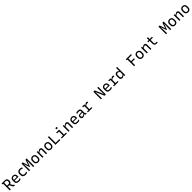

<svg xmlns="http://www.w3.org/2000/svg" viewBox="2154 -6627 12491 12491"><g transform="rotate(-45 8400.0 -381.5)"><path d="M369 -326Q398 -273 425 -222.5Q452 -172 480 -119Q492 -99 502.5 -91.5Q513 -84 529 -84Q535 -84 538.5 -84Q542 -84 546 -84H560Q560 -64 560 -47.5Q560 -31 560 -11Q560 -6 557 -3Q554 0 549 0Q542 0 532.5 0Q523 0 515 0Q487 0 466.5 -7Q446 -14 430.5 -29Q415 -44 401 -70Q373 -125 345 -179.5Q317 -234 289 -288ZM30 -700Q100 -700 171 -700Q242 -700 312 -700Q366 -700 406 -686.5Q446 -673 472 -648Q498 -623 510.5 -587Q523 -551 523 -506V-457Q523 -414 509.5 -378.5Q496 -343 470 -318.5Q444 -294 407 -281Q370 -268 323 -268Q286 -268 248.5 -268Q211 -268 173 -268L162 -261V-350Q200 -350 237.5 -350Q275 -350 313 -350Q352 -350 377.5 -362Q403 -374 416 -398.5Q429 -423 429 -459V-507Q429 -533 422 -553.5Q415 -574 401 -587Q388 -601 366 -608.5Q344 -616 313 -616Q268 -616 222.5 -616Q177 -616 132 -616Q87 -616 41 -616Q36 -616 33 -619Q30 -622 30 -627Q30 -646 30 -663.5Q30 -681 30 -700ZM183 0Q162 0 142 0Q122 0 101 0Q96 0 93 -3Q90 -6 90 -11Q90 -93 90 -173Q90 -253 90 -332.5Q90 -412 90 -492Q90 -572 90 -653H195L183 -635Q183 -589 183 -543.5Q183 -498 183 -453Q183 -394 183 -336.5Q183 -279 183 -220.5Q183 -162 183 -99Q183 -73 183 -48Q183 -23 183 0Z M903 -543Q962 -543 1011 -518.5Q1060 -494 1089.5 -444.5Q1119 -395 1119 -318V-245Q1119 -242 1117.5 -239.5Q1116 -237 1114 -235.5Q1112 -234 1108 -234H849Q832 -234 815 -234Q798 -234 782 -234H752L739 -299H1029Q1029 -304 1029 -309Q1029 -314 1029 -319Q1029 -358 1020.5 -386.5Q1012 -415 994 -433Q978 -448 955 -455.5Q932 -463 903 -463Q838 -463 803 -428.5Q768 -394 768 -316V-211Q768 -189 772 -170.5Q776 -152 783.5 -137Q791 -122 802 -110Q822 -90 854.5 -80.5Q887 -71 930 -71Q966 -71 994 -75Q1022 -79 1046.5 -88Q1071 -97 1096 -111H1111Q1111 -93 1111 -75Q1111 -57 1111 -40Q1111 -38 1110 -36Q1109 -34 1107 -32Q1095 -20 1068 -10Q1041 0 1005 5.5Q969 11 929 11Q868 11 820 -3.5Q772 -18 740.5 -46.5Q709 -75 693 -116Q677 -157 677 -211V-315Q677 -373 694.5 -416Q712 -459 743 -487Q774 -515 815 -529Q856 -543 903 -543Z M1535 -543Q1579 -543 1614 -535Q1649 -527 1672 -517.5Q1695 -508 1702 -500Q1706 -497 1706.5 -494.5Q1707 -492 1707 -489Q1707 -471 1707 -453Q1707 -435 1707 -416H1692Q1657 -435 1621.5 -446Q1586 -457 1539 -457Q1485 -457 1449.5 -440.5Q1414 -424 1396.5 -389Q1379 -354 1379 -301V-226Q1379 -189 1389 -161Q1399 -133 1418 -114Q1437 -95 1466 -85Q1495 -75 1537 -75Q1569 -75 1595 -80Q1621 -85 1644.5 -94Q1668 -103 1692 -115H1707Q1707 -97 1707 -78.5Q1707 -60 1707 -42Q1707 -40 1706.5 -38Q1706 -36 1704 -34Q1694 -23 1669.5 -13Q1645 -3 1609 4Q1573 11 1531 11Q1474 11 1428.5 -5.5Q1383 -22 1351 -52Q1319 -82 1302 -124.5Q1285 -167 1285 -219V-310Q1285 -384 1316.5 -436Q1348 -488 1404 -515.5Q1460 -543 1535 -543Z M1956 0Q1935 0 1915.5 0Q1896 0 1875 0Q1872 0 1869.5 -1.5Q1867 -3 1865.5 -5Q1864 -7 1864 -11Q1864 -85 1864 -158.5Q1864 -232 1864 -306Q1864 -380 1864 -454Q1864 -528 1864 -601Q1864 -626 1864 -650.5Q1864 -675 1864 -700Q1878 -700 1895 -700Q1912 -700 1928.5 -700Q1945 -700 1959 -700Q1963 -700 1966.5 -698Q1970 -696 1973.5 -690.5Q1977 -685 1980 -674Q1994 -636 2006.5 -600.5Q2019 -565 2031 -529Q2043 -493 2055 -454Q2067 -415 2079.5 -370Q2092 -325 2106 -272L2076 -320H2126L2095 -272Q2108 -326 2120.5 -372Q2133 -418 2145.5 -458.5Q2158 -499 2171 -538Q2184 -577 2198.5 -617Q2213 -657 2229 -700Q2243 -700 2260 -700Q2277 -700 2294 -700Q2311 -700 2325 -700Q2329 -700 2331 -698.5Q2333 -697 2334.5 -695Q2336 -693 2336 -689Q2336 -666 2336 -627Q2336 -588 2336 -538.5Q2336 -489 2336 -433Q2336 -377 2336 -319.5Q2336 -262 2336 -206Q2336 -150 2336 -101Q2336 -84 2336 -67.5Q2336 -51 2336 -34Q2336 -17 2336 0Q2314 0 2293.5 0Q2273 0 2255 0Q2252 0 2249.5 -1.5Q2247 -3 2245.5 -5Q2244 -7 2244 -11Q2244 -34 2244 -57.5Q2244 -81 2244 -104Q2244 -127 2244 -150Q2244 -178 2244.5 -207.5Q2245 -237 2246 -269Q2247 -301 2248.5 -335.5Q2250 -370 2253 -408Q2256 -446 2259.5 -488Q2263 -530 2268 -575L2282 -554H2229L2259 -574Q2243 -530 2228.5 -488Q2214 -446 2199.5 -406Q2185 -366 2171 -326.5Q2157 -287 2143.5 -248Q2130 -209 2116 -169Q2109 -169 2102.5 -169Q2096 -169 2089 -169Q2085 -169 2082 -170.5Q2079 -172 2077 -177Q2068 -202 2056 -235.5Q2044 -269 2030.5 -310Q2017 -351 2002 -395.5Q1987 -440 1971.5 -486Q1956 -532 1941 -576L1976 -554H1919L1932 -578Q1937 -532 1940.5 -490Q1944 -448 1947 -410Q1950 -372 1951.5 -337Q1953 -302 1954 -270Q1955 -238 1955.5 -208Q1956 -178 1956 -150Q1956 -113 1956 -75.5Q1956 -38 1956 0Z M2700 -543Q2751 -543 2793 -526.5Q2835 -510 2865.5 -481Q2896 -452 2912 -412Q2928 -372 2928 -324V-213Q2928 -147 2898.5 -96.5Q2869 -46 2817 -17.5Q2765 11 2700 11Q2649 11 2607 -5Q2565 -21 2534.5 -50.5Q2504 -80 2488 -120Q2472 -160 2472 -208V-319Q2472 -386 2501.5 -436Q2531 -486 2583 -514.5Q2635 -543 2700 -543ZM2705 -459Q2659 -459 2627.5 -440Q2596 -421 2579.5 -389Q2563 -357 2563 -316V-215Q2563 -182 2573.5 -155.5Q2584 -129 2602 -110Q2619 -93 2642.5 -83Q2666 -73 2695 -73Q2741 -73 2772.5 -92.5Q2804 -112 2820.5 -144Q2837 -176 2837 -216V-317Q2837 -352 2827.5 -379Q2818 -406 2799 -424Q2783 -441 2759 -450Q2735 -459 2705 -459Z M3514 0Q3492 0 3473.5 0Q3455 0 3433 0Q3430 0 3427.5 -1.5Q3425 -3 3423.5 -5Q3422 -7 3422 -11Q3422 -72 3422 -132.5Q3422 -193 3422 -253.5Q3422 -314 3422 -375Q3422 -416 3402.5 -435.5Q3383 -455 3347 -455Q3326 -455 3304 -448.5Q3282 -442 3260 -429Q3238 -416 3215.5 -396Q3193 -376 3170 -348V-443H3200Q3223 -473 3249.5 -495.5Q3276 -518 3307 -530.5Q3338 -543 3373 -543Q3407 -543 3433.5 -532Q3460 -521 3477.5 -501Q3495 -481 3504.5 -453.5Q3514 -426 3514 -393Q3514 -345 3514 -297Q3514 -249 3514 -200.5Q3514 -152 3514 -103Q3514 -77 3514 -51.5Q3514 -26 3514 0ZM3185 0Q3171 0 3158 0Q3145 0 3132 0Q3119 0 3104 0Q3101 0 3099 -0.5Q3097 -1 3095.5 -2.5Q3094 -4 3093.5 -6Q3093 -8 3093 -11Q3093 -64 3093 -117Q3093 -170 3093 -222Q3093 -274 3093 -327Q3093 -380 3093 -433Q3093 -465 3093 -490.5Q3093 -516 3093 -532Q3109 -532 3122.5 -532Q3136 -532 3148.5 -532Q3161 -532 3174 -532Q3178 -532 3180 -530.5Q3182 -529 3183.5 -527Q3185 -525 3185 -521Q3185 -435 3185 -348Q3185 -261 3185 -174Q3185 -87 3185 0Z M3900 -543Q3951 -543 3993 -526.5Q4035 -510 4065.5 -481Q4096 -452 4112 -412Q4128 -372 4128 -324V-213Q4128 -147 4098.5 -96.5Q4069 -46 4017 -17.5Q3965 11 3900 11Q3849 11 3807 -5Q3765 -21 3734.5 -50.5Q3704 -80 3688 -120Q3672 -160 3672 -208V-319Q3672 -386 3701.5 -436Q3731 -486 3783 -514.5Q3835 -543 3900 -543ZM3905 -459Q3859 -459 3827.5 -440Q3796 -421 3779.5 -389Q3763 -357 3763 -316V-215Q3763 -182 3773.5 -155.5Q3784 -129 3802 -110Q3819 -93 3842.5 -83Q3866 -73 3895 -73Q3941 -73 3972.5 -92.5Q4004 -112 4020.5 -144Q4037 -176 4037 -216V-317Q4037 -352 4027.5 -379Q4018 -406 3999 -424Q3983 -441 3959 -450Q3935 -459 3905 -459Z M4305 0Q4301 0 4299 -0.5Q4297 -1 4295.5 -2.5Q4294 -4 4293.5 -6Q4293 -8 4293 -11Q4293 -92 4293 -175.5Q4293 -259 4293 -338.5Q4293 -418 4293 -487Q4293 -556 4293 -608Q4293 -624 4293 -639Q4293 -654 4293 -669.5Q4293 -685 4293 -700Q4315 -700 4336 -700Q4357 -700 4378 -700Q4382 -700 4384 -698.5Q4386 -697 4387.5 -694.5Q4389 -692 4389 -689Q4389 -614 4389 -538Q4389 -462 4389 -386Q4389 -310 4389 -234.5Q4389 -159 4389 -84H4722Q4726 -84 4728 -83Q4730 -82 4731.5 -80.5Q4733 -79 4733.5 -77Q4734 -75 4734 -72Q4734 -59 4734 -46.5Q4734 -34 4734 -23Q4734 -12 4734 0Z M5063 -56V-96Q5063 -117 5063 -138.5Q5063 -160 5063 -181Q5063 -208 5063 -235Q5063 -262 5063 -289Q5063 -316 5063 -343Q5063 -370 5063 -397Q5063 -424 5063 -451H5048Q5023 -451 4998 -451Q4973 -451 4948 -451Q4923 -451 4897 -451Q4894 -451 4891.5 -452.5Q4889 -454 4887.5 -456.5Q4886 -459 4886 -462Q4886 -480 4886 -497Q4886 -514 4886 -532Q4929 -532 4972 -532Q5015 -532 5058 -532Q5101 -532 5144 -532Q5148 -532 5150 -530.5Q5152 -529 5153.5 -527Q5155 -525 5155 -521Q5155 -473 5155 -425.5Q5155 -378 5155 -331Q5155 -284 5155 -237.5Q5155 -191 5155 -145.5Q5155 -100 5155 -56ZM4872 -81H5323Q5327 -81 5329 -79.5Q5331 -78 5332.5 -76Q5334 -74 5334 -70Q5334 -58 5334 -46.5Q5334 -35 5334 -23.5Q5334 -12 5334 0H4883Q4880 0 4877.5 -1.5Q4875 -3 4873.5 -5Q4872 -7 4872 -11Q4872 -23 4872 -34.5Q4872 -46 4872 -57.5Q4872 -69 4872 -81ZM5046 -774Q5060 -774 5074.5 -774Q5089 -774 5103.5 -774Q5118 -774 5132.5 -774Q5147 -774 5161 -774Q5166 -774 5169 -771Q5172 -768 5172 -763V-665Q5158 -665 5143.5 -665Q5129 -665 5114.5 -665Q5100 -665 5085.5 -665Q5071 -665 5057 -665Q5052 -665 5049 -668Q5046 -671 5046 -676Z M5914 0Q5892 0 5873.5 0Q5855 0 5833 0Q5830 0 5827.5 -1.5Q5825 -3 5823.5 -5Q5822 -7 5822 -11Q5822 -72 5822 -132.5Q5822 -193 5822 -253.5Q5822 -314 5822 -375Q5822 -416 5802.5 -435.5Q5783 -455 5747 -455Q5726 -455 5704 -448.5Q5682 -442 5660 -429Q5638 -416 5615.5 -396Q5593 -376 5570 -348V-443H5600Q5623 -473 5649.5 -495.5Q5676 -518 5707 -530.5Q5738 -543 5773 -543Q5807 -543 5833.5 -532Q5860 -521 5877.5 -501Q5895 -481 5904.5 -453.5Q5914 -426 5914 -393Q5914 -345 5914 -297Q5914 -249 5914 -200.5Q5914 -152 5914 -103Q5914 -77 5914 -51.5Q5914 -26 5914 0ZM5585 0Q5571 0 5558 0Q5545 0 5532 0Q5519 0 5504 0Q5501 0 5499 -0.5Q5497 -1 5495.5 -2.5Q5494 -4 5493.5 -6Q5493 -8 5493 -11Q5493 -64 5493 -117Q5493 -170 5493 -222Q5493 -274 5493 -327Q5493 -380 5493 -433Q5493 -465 5493 -490.5Q5493 -516 5493 -532Q5509 -532 5522.5 -532Q5536 -532 5548.5 -532Q5561 -532 5574 -532Q5578 -532 5580 -530.5Q5582 -529 5583.5 -527Q5585 -525 5585 -521Q5585 -435 5585 -348Q5585 -261 5585 -174Q5585 -87 5585 0Z M6303 -543Q6362 -543 6411 -518.5Q6460 -494 6489.5 -444.5Q6519 -395 6519 -318V-245Q6519 -242 6517.5 -239.5Q6516 -237 6514 -235.5Q6512 -234 6508 -234H6249Q6232 -234 6215 -234Q6198 -234 6182 -234H6152L6139 -299H6429Q6429 -304 6429 -309Q6429 -314 6429 -319Q6429 -358 6420.5 -386.5Q6412 -415 6394 -433Q6378 -448 6355 -455.5Q6332 -463 6303 -463Q6238 -463 6203 -428.5Q6168 -394 6168 -316V-211Q6168 -189 6172 -170.5Q6176 -152 6183.5 -137Q6191 -122 6202 -110Q6222 -90 6254.5 -80.5Q6287 -71 6330 -71Q6366 -71 6394 -75Q6422 -79 6446.5 -88Q6471 -97 6496 -111H6511Q6511 -93 6511 -75Q6511 -57 6511 -40Q6511 -38 6510 -36Q6509 -34 6507 -32Q6495 -20 6468 -10Q6441 0 6405 5.5Q6369 11 6329 11Q6268 11 6220 -3.5Q6172 -18 6140.5 -46.5Q6109 -75 6093 -116Q6077 -157 6077 -211V-315Q6077 -373 6094.5 -416Q6112 -459 6143 -487Q6174 -515 6215 -529Q6256 -543 6303 -543Z M7097 -351Q7097 -323 7097 -295Q7097 -267 7097 -238.5Q7097 -210 7097 -182Q7097 -154 7097 -126Q7097 -113 7099.5 -104Q7102 -95 7107 -90Q7112 -85 7119 -83Q7126 -81 7136 -81Q7138 -81 7140.5 -81Q7143 -81 7146 -81H7161Q7161 -63 7161 -46Q7161 -29 7161 -11Q7161 -5 7158 -2.5Q7155 0 7150 0Q7145 0 7134.5 0Q7124 0 7115 0Q7092 0 7072 -7Q7052 -14 7037 -28Q7022 -42 7014 -62.5Q7006 -83 7006 -111Q7006 -146 7006 -183.5Q7006 -221 7006 -256Q7006 -272 7006 -288Q7006 -304 7006 -320Q7006 -336 7006 -352Q7006 -392 6994.5 -414.5Q6983 -437 6956 -446.5Q6929 -456 6883 -456Q6854 -456 6827 -453Q6800 -450 6774.5 -443.5Q6749 -437 6723 -427H6708Q6708 -445 6708 -463Q6708 -481 6708 -499Q6708 -502 6709 -504Q6710 -506 6711 -507Q6716 -513 6741.5 -521Q6767 -529 6804.5 -535.5Q6842 -542 6883 -542Q6939 -542 6979.5 -531.5Q7020 -521 7046 -498Q7072 -475 7084.5 -439Q7097 -403 7097 -351ZM6762 -142Q6762 -108 6781.5 -90.5Q6801 -73 6840 -73Q6874 -73 6904.5 -82Q6935 -91 6964 -112.5Q6993 -134 7024 -172V-85H6995Q6978 -54 6953.5 -33Q6929 -12 6896 -1Q6863 10 6823 10Q6776 10 6742 -7.5Q6708 -25 6689 -56.5Q6670 -88 6670 -132V-164Q6670 -197 6681 -223.5Q6692 -250 6712.5 -268Q6733 -286 6762 -296Q6791 -306 6827 -306Q6862 -306 6894.5 -306Q6927 -306 6959 -306Q6991 -306 7024 -306Q7033 -306 7036.5 -295.5Q7040 -285 7041 -270Q7042 -255 7042 -241Q7005 -241 6973.5 -241Q6942 -241 6910 -241Q6878 -241 6840 -241Q6819 -241 6804.5 -236.5Q6790 -232 6780 -221Q6771 -213 6766.5 -200.5Q6762 -188 6762 -172Z M7400 -49V-95Q7400 -111 7400 -127Q7400 -143 7400 -159.5Q7400 -176 7400 -191Q7400 -235 7400 -278Q7400 -321 7400 -364.5Q7400 -408 7400 -451H7385Q7362 -451 7337.5 -451Q7313 -451 7291 -451Q7286 -451 7283 -454Q7280 -457 7280 -462Q7280 -480 7280 -497Q7280 -514 7280 -532Q7292 -532 7306.5 -532Q7321 -532 7336 -532Q7351 -532 7367 -532Q7383 -532 7399.5 -532Q7416 -532 7433 -532Q7450 -532 7467 -532Q7467 -532 7469.5 -525Q7472 -518 7475 -506.5Q7478 -495 7481.5 -481Q7485 -467 7488 -452Q7491 -437 7492 -423Q7492 -386 7492 -339.5Q7492 -293 7492 -243Q7492 -193 7492 -142Q7492 -91 7492 -44ZM7471 -438H7501Q7533 -486 7577 -514Q7621 -542 7679 -542Q7705 -542 7719.5 -538Q7734 -534 7739 -529Q7742 -527 7742.5 -524Q7743 -521 7743 -517Q7743 -497 7743 -477Q7743 -457 7743 -437H7728Q7711 -443 7695 -445Q7679 -447 7660 -447Q7630 -447 7600 -438.5Q7570 -430 7539.5 -409.5Q7509 -389 7476 -353ZM7272 -81H7667Q7671 -81 7673 -79.5Q7675 -78 7676.5 -76Q7678 -74 7678 -70Q7678 -58 7678 -46.5Q7678 -35 7678 -23.5Q7678 -12 7678 0H7283Q7278 0 7275 -3Q7272 -6 7272 -11Q7272 -23 7272 -34.5Q7272 -46 7272 -57.5Q7272 -69 7272 -81Z M8564 0Q8544 0 8524 0Q8504 0 8484 0Q8481 0 8478.5 -1.5Q8476 -3 8474.5 -5Q8473 -7 8473 -11Q8473 -82 8473 -152.5Q8473 -223 8473 -293.5Q8473 -364 8473 -435Q8473 -506 8473 -577Q8473 -607 8473 -638Q8473 -669 8473 -700Q8488 -700 8508.5 -700Q8529 -700 8549 -700Q8569 -700 8585 -700Q8589 -700 8592.5 -698.5Q8596 -697 8599 -692.5Q8602 -688 8606 -677Q8614 -658 8628.5 -624.5Q8643 -591 8662 -546.5Q8681 -502 8704 -450Q8727 -398 8751.5 -341Q8776 -284 8801 -225.5Q8826 -167 8849 -110L8819 -128H8875L8859 -110Q8852 -164 8848 -211.5Q8844 -259 8841.5 -302.5Q8839 -346 8837.5 -386Q8836 -426 8836 -465.5Q8836 -505 8836 -545Q8836 -584 8836 -622.5Q8836 -661 8836 -700Q8856 -700 8876 -700Q8896 -700 8916 -700Q8921 -700 8924 -697Q8927 -694 8927 -689Q8927 -621 8927 -552Q8927 -483 8927 -414.5Q8927 -346 8927 -277.5Q8927 -209 8927 -140Q8927 -105 8927 -70Q8927 -35 8927 0Q8913 0 8893 0Q8873 0 8854.5 0Q8836 0 8824 0Q8815 0 8810 -3.5Q8805 -7 8798 -23Q8774 -79 8745 -146Q8716 -213 8683.5 -287.5Q8651 -362 8617 -440.5Q8583 -519 8550 -600L8581 -578H8529L8542 -598Q8547 -553 8551 -511.5Q8555 -470 8557.5 -429.5Q8560 -389 8561.5 -347Q8563 -305 8563.5 -259Q8564 -213 8564 -161Q8564 -126 8564 -83Q8564 -40 8564 0Z M9303 -543Q9362 -543 9411 -518.5Q9460 -494 9489.5 -444.5Q9519 -395 9519 -318V-245Q9519 -242 9517.5 -239.5Q9516 -237 9514 -235.5Q9512 -234 9508 -234H9249Q9232 -234 9215 -234Q9198 -234 9182 -234H9152L9139 -299H9429Q9429 -304 9429 -309Q9429 -314 9429 -319Q9429 -358 9420.5 -386.5Q9412 -415 9394 -433Q9378 -448 9355 -455.5Q9332 -463 9303 -463Q9238 -463 9203 -428.5Q9168 -394 9168 -316V-211Q9168 -189 9172 -170.5Q9176 -152 9183.5 -137Q9191 -122 9202 -110Q9222 -90 9254.5 -80.5Q9287 -71 9330 -71Q9366 -71 9394 -75Q9422 -79 9446.5 -88Q9471 -97 9496 -111H9511Q9511 -93 9511 -75Q9511 -57 9511 -40Q9511 -38 9510 -36Q9509 -34 9507 -32Q9495 -20 9468 -10Q9441 0 9405 5.5Q9369 11 9329 11Q9268 11 9220 -3.5Q9172 -18 9140.5 -46.5Q9109 -75 9093 -116Q9077 -157 9077 -211V-315Q9077 -373 9094.5 -416Q9112 -459 9143 -487Q9174 -515 9215 -529Q9256 -543 9303 -543Z M9800 -49V-95Q9800 -111 9800 -127Q9800 -143 9800 -159.5Q9800 -176 9800 -191Q9800 -235 9800 -278Q9800 -321 9800 -364.5Q9800 -408 9800 -451H9785Q9762 -451 9737.5 -451Q9713 -451 9691 -451Q9686 -451 9683 -454Q9680 -457 9680 -462Q9680 -480 9680 -497Q9680 -514 9680 -532Q9692 -532 9706.5 -532Q9721 -532 9736 -532Q9751 -532 9767 -532Q9783 -532 9799.5 -532Q9816 -532 9833 -532Q9850 -532 9867 -532Q9867 -532 9869.5 -525Q9872 -518 9875 -506.5Q9878 -495 9881.5 -481Q9885 -467 9888 -452Q9891 -437 9892 -423Q9892 -386 9892 -339.5Q9892 -293 9892 -243Q9892 -193 9892 -142Q9892 -91 9892 -44ZM9871 -438H9901Q9933 -486 9977 -514Q10021 -542 10079 -542Q10105 -542 10119.5 -538Q10134 -534 10139 -529Q10142 -527 10142.5 -524Q10143 -521 10143 -517Q10143 -497 10143 -477Q10143 -457 10143 -437H10128Q10111 -443 10095 -445Q10079 -447 10060 -447Q10030 -447 10000 -438.5Q9970 -430 9939.5 -409.5Q9909 -389 9876 -353ZM9672 -81H10067Q10071 -81 10073 -79.5Q10075 -78 10076.5 -76Q10078 -74 10078 -70Q10078 -58 10078 -46.5Q10078 -35 10078 -23.5Q10078 -12 10078 0H9683Q9678 0 9675 -3Q9672 -6 9672 -11Q9672 -23 9672 -34.5Q9672 -46 9672 -57.5Q9672 -69 9672 -81Z M10443 -543Q10479 -543 10507 -532.5Q10535 -522 10558.5 -502Q10582 -482 10600 -453H10630V-344Q10594 -402 10553 -428.5Q10512 -455 10467 -455Q10434 -455 10409.5 -440.5Q10385 -426 10371.5 -397.5Q10358 -369 10358 -327V-200Q10358 -168 10366.5 -144.5Q10375 -121 10389 -106Q10403 -92 10423 -85Q10443 -78 10467 -78Q10496 -78 10524 -88.5Q10552 -99 10579 -123Q10606 -147 10630 -186V-81H10600Q10582 -52 10558 -32Q10534 -12 10504.5 -1Q10475 10 10441 10Q10403 10 10370.5 -3.5Q10338 -17 10315 -42Q10292 -67 10279.5 -103Q10267 -139 10267 -185V-342Q10267 -389 10279.5 -426Q10292 -463 10315.5 -489Q10339 -515 10371.5 -529Q10404 -543 10443 -543ZM10696 -750Q10700 -750 10702 -748.5Q10704 -747 10705.5 -745Q10707 -743 10707 -739Q10707 -662 10707 -582Q10707 -502 10707 -423Q10707 -344 10707 -267.5Q10707 -191 10707 -120Q10707 -86 10707 -55.5Q10707 -25 10707 0Q10697 0 10686.5 0Q10676 0 10666 0Q10656 0 10646 0Q10636 0 10626 0Q10623 0 10620.5 -1.5Q10618 -3 10616.5 -5Q10615 -7 10615 -11Q10615 -91 10615 -171Q10615 -251 10615 -330.5Q10615 -410 10615 -490Q10615 -570 10615 -650Q10615 -674 10615 -699Q10615 -724 10615 -750Q10625 -750 10635 -750Q10645 -750 10655 -750Q10665 -750 10675.5 -750Q10686 -750 10696 -750Z M11616 0Q11595 0 11574 0Q11553 0 11532 0Q11529 0 11526.5 -1.5Q11524 -3 11522.5 -5Q11521 -7 11521 -11Q11521 -93 11521 -174Q11521 -255 11521 -335.5Q11521 -416 11521 -496.5Q11521 -577 11521 -658H11625L11616 -639Q11616 -616 11616 -592Q11616 -568 11616 -545Q11616 -467 11616 -389Q11616 -311 11616 -237.5Q11616 -164 11616 -98Q11616 -74 11616 -49.5Q11616 -25 11616 0ZM11457 -700H11923Q11927 -700 11929 -698.5Q11931 -697 11932.5 -695Q11934 -693 11934 -689Q11934 -676 11934 -664.5Q11934 -653 11934 -641.5Q11934 -630 11934 -616H11469Q11465 -616 11462.5 -617.5Q11460 -619 11458.5 -621.5Q11457 -624 11457 -627Q11457 -648 11457 -664Q11457 -680 11457 -700ZM11570 -372H11873Q11878 -372 11881 -369Q11884 -366 11884 -361Q11884 -348 11884 -336Q11884 -324 11884 -312.5Q11884 -301 11884 -289H11570Z M12300 -543Q12351 -543 12393 -526.5Q12435 -510 12465.5 -481Q12496 -452 12512 -412Q12528 -372 12528 -324V-213Q12528 -147 12498.5 -96.5Q12469 -46 12417 -17.5Q12365 11 12300 11Q12249 11 12207 -5Q12165 -21 12134.5 -50.5Q12104 -80 12088 -120Q12072 -160 12072 -208V-319Q12072 -386 12101.5 -436Q12131 -486 12183 -514.5Q12235 -543 12300 -543ZM12305 -459Q12259 -459 12227.5 -440Q12196 -421 12179.5 -389Q12163 -357 12163 -316V-215Q12163 -182 12173.5 -155.5Q12184 -129 12202 -110Q12219 -93 12242.5 -83Q12266 -73 12295 -73Q12341 -73 12372.5 -92.5Q12404 -112 12420.5 -144Q12437 -176 12437 -216V-317Q12437 -352 12427.5 -379Q12418 -406 12399 -424Q12383 -441 12359 -450Q12335 -459 12305 -459Z M13114 0Q13092 0 13073.5 0Q13055 0 13033 0Q13030 0 13027.5 -1.5Q13025 -3 13023.5 -5Q13022 -7 13022 -11Q13022 -72 13022 -132.5Q13022 -193 13022 -253.5Q13022 -314 13022 -375Q13022 -416 13002.5 -435.5Q12983 -455 12947 -455Q12926 -455 12904 -448.5Q12882 -442 12860 -429Q12838 -416 12815.5 -396Q12793 -376 12770 -348V-443H12800Q12823 -473 12849.5 -495.5Q12876 -518 12907 -530.5Q12938 -543 12973 -543Q13007 -543 13033.5 -532Q13060 -521 13077.5 -501Q13095 -481 13104.5 -453.5Q13114 -426 13114 -393Q13114 -345 13114 -297Q13114 -249 13114 -200.5Q13114 -152 13114 -103Q13114 -77 13114 -51.5Q13114 -26 13114 0ZM12785 0Q12771 0 12758 0Q12745 0 12732 0Q12719 0 12704 0Q12701 0 12699 -0.5Q12697 -1 12695.5 -2.5Q12694 -4 12693.5 -6Q12693 -8 12693 -11Q12693 -64 12693 -117Q12693 -170 12693 -222Q12693 -274 12693 -327Q12693 -380 12693 -433Q12693 -465 12693 -490.5Q12693 -516 12693 -532Q12709 -532 12722.5 -532Q12736 -532 12748.5 -532Q12761 -532 12774 -532Q12778 -532 12780 -530.5Q12782 -529 12783.5 -527Q12785 -525 12785 -521Q12785 -435 12785 -348Q12785 -261 12785 -174Q12785 -87 12785 0Z M13272 -532H13689Q13694 -532 13697 -529Q13700 -526 13700 -521Q13700 -509 13700 -497.5Q13700 -486 13700 -475Q13700 -464 13700 -451H13283Q13280 -451 13278 -451.5Q13276 -452 13274.5 -453.5Q13273 -455 13272.5 -457Q13272 -459 13272 -462Q13272 -475 13272 -486Q13272 -497 13272 -508.5Q13272 -520 13272 -532ZM13700 -82Q13700 -65 13700 -47Q13700 -29 13700 -11Q13700 -6 13697.5 -3Q13695 0 13689 0Q13686 0 13676 0Q13666 0 13652.5 0Q13639 0 13626 0Q13613 0 13602 0Q13558 0 13522 -10Q13486 -20 13458.5 -43Q13431 -66 13416 -104.5Q13401 -143 13401 -201Q13401 -251 13401 -301Q13401 -351 13401 -400.5Q13401 -450 13401 -500Q13401 -550 13401 -600Q13401 -625 13401 -650Q13401 -675 13401 -700Q13422 -700 13442 -700Q13462 -700 13482 -700Q13486 -700 13488 -698.5Q13490 -697 13491.5 -695Q13493 -693 13493 -689Q13493 -629 13493 -569Q13493 -509 13493 -448.5Q13493 -388 13493 -327.5Q13493 -267 13493 -207Q13493 -170 13499.5 -146Q13506 -122 13520 -107Q13534 -94 13555.5 -88Q13577 -82 13608 -82Q13621 -82 13634 -82Q13647 -82 13660 -82Q13673 -82 13686 -82Z M14556 0Q14535 0 14515.5 0Q14496 0 14475 0Q14472 0 14469.5 -1.5Q14467 -3 14465.5 -5Q14464 -7 14464 -11Q14464 -85 14464 -158.5Q14464 -232 14464 -306Q14464 -380 14464 -454Q14464 -528 14464 -601Q14464 -626 14464 -650.5Q14464 -675 14464 -700Q14478 -700 14495 -700Q14512 -700 14528.5 -700Q14545 -700 14559 -700Q14563 -700 14566.5 -698Q14570 -696 14573.5 -690.5Q14577 -685 14580 -674Q14594 -636 14606.5 -600.5Q14619 -565 14631 -529Q14643 -493 14655 -454Q14667 -415 14679.5 -370Q14692 -325 14706 -272L14676 -320H14726L14695 -272Q14708 -326 14720.5 -372Q14733 -418 14745.5 -458.5Q14758 -499 14771 -538Q14784 -577 14798.5 -617Q14813 -657 14829 -700Q14843 -700 14860 -700Q14877 -700 14894 -700Q14911 -700 14925 -700Q14929 -700 14931 -698.5Q14933 -697 14934.5 -695Q14936 -693 14936 -689Q14936 -666 14936 -627Q14936 -588 14936 -538.5Q14936 -489 14936 -433Q14936 -377 14936 -319.5Q14936 -262 14936 -206Q14936 -150 14936 -101Q14936 -84 14936 -67.5Q14936 -51 14936 -34Q14936 -17 14936 0Q14914 0 14893.5 0Q14873 0 14855 0Q14852 0 14849.5 -1.5Q14847 -3 14845.5 -5Q14844 -7 14844 -11Q14844 -34 14844 -57.5Q14844 -81 14844 -104Q14844 -127 14844 -150Q14844 -178 14844.5 -207.5Q14845 -237 14846 -269Q14847 -301 14848.5 -335.5Q14850 -370 14853 -408Q14856 -446 14859.5 -488Q14863 -530 14868 -575L14882 -554H14829L14859 -574Q14843 -530 14828.5 -488Q14814 -446 14799.5 -406Q14785 -366 14771 -326.5Q14757 -287 14743.5 -248Q14730 -209 14716 -169Q14709 -169 14702.5 -169Q14696 -169 14689 -169Q14685 -169 14682 -170.5Q14679 -172 14677 -177Q14668 -202 14656 -235.5Q14644 -269 14630.5 -310Q14617 -351 14602 -395.5Q14587 -440 14571.5 -486Q14556 -532 14541 -576L14576 -554H14519L14532 -578Q14537 -532 14540.5 -490Q14544 -448 14547 -410Q14550 -372 14551.5 -337Q14553 -302 14554 -270Q14555 -238 14555.5 -208Q14556 -178 14556 -150Q14556 -113 14556 -75.5Q14556 -38 14556 0Z M15300 -543Q15351 -543 15393 -526.5Q15435 -510 15465.5 -481Q15496 -452 15512 -412Q15528 -372 15528 -324V-213Q15528 -147 15498.5 -96.5Q15469 -46 15417 -17.5Q15365 11 15300 11Q15249 11 15207 -5Q15165 -21 15134.5 -50.5Q15104 -80 15088 -120Q15072 -160 15072 -208V-319Q15072 -386 15101.5 -436Q15131 -486 15183 -514.5Q15235 -543 15300 -543ZM15305 -459Q15259 -459 15227.5 -440Q15196 -421 15179.5 -389Q15163 -357 15163 -316V-215Q15163 -182 15173.5 -155.5Q15184 -129 15202 -110Q15219 -93 15242.5 -83Q15266 -73 15295 -73Q15341 -73 15372.5 -92.5Q15404 -112 15420.5 -144Q15437 -176 15437 -216V-317Q15437 -352 15427.5 -379Q15418 -406 15399 -424Q15383 -441 15359 -450Q15335 -459 15305 -459Z M16114 0Q16092 0 16073.5 0Q16055 0 16033 0Q16030 0 16027.5 -1.5Q16025 -3 16023.5 -5Q16022 -7 16022 -11Q16022 -72 16022 -132.5Q16022 -193 16022 -253.5Q16022 -314 16022 -375Q16022 -416 16002.5 -435.5Q15983 -455 15947 -455Q15926 -455 15904 -448.5Q15882 -442 15860 -429Q15838 -416 15815.5 -396Q15793 -376 15770 -348V-443H15800Q15823 -473 15849.5 -495.5Q15876 -518 15907 -530.5Q15938 -543 15973 -543Q16007 -543 16033.5 -532Q16060 -521 16077.5 -501Q16095 -481 16104.5 -453.5Q16114 -426 16114 -393Q16114 -345 16114 -297Q16114 -249 16114 -200.5Q16114 -152 16114 -103Q16114 -77 16114 -51.5Q16114 -26 16114 0ZM15785 0Q15771 0 15758 0Q15745 0 15732 0Q15719 0 15704 0Q15701 0 15699 -0.5Q15697 -1 15695.5 -2.5Q15694 -4 15693.5 -6Q15693 -8 15693 -11Q15693 -64 15693 -117Q15693 -170 15693 -222Q15693 -274 15693 -327Q15693 -380 15693 -433Q15693 -465 15693 -490.5Q15693 -516 15693 -532Q15709 -532 15722.5 -532Q15736 -532 15748.5 -532Q15761 -532 15774 -532Q15778 -532 15780 -530.5Q15782 -529 15783.5 -527Q15785 -525 15785 -521Q15785 -435 15785 -348Q15785 -261 15785 -174Q15785 -87 15785 0Z M16500 -543Q16551 -543 16593 -526.5Q16635 -510 16665.5 -481Q16696 -452 16712 -412Q16728 -372 16728 -324V-213Q16728 -147 16698.5 -96.5Q16669 -46 16617 -17.5Q16565 11 16500 11Q16449 11 16407 -5Q16365 -21 16334.5 -50.5Q16304 -80 16288 -120Q16272 -160 16272 -208V-319Q16272 -386 16301.5 -436Q16331 -486 16383 -514.5Q16435 -543 16500 -543ZM16505 -459Q16459 -459 16427.5 -440Q16396 -421 16379.5 -389Q16363 -357 16363 -316V-215Q16363 -182 16373.5 -155.5Q16384 -129 16402 -110Q16419 -93 16442.5 -83Q16466 -73 16495 -73Q16541 -73 16572.5 -92.5Q16604 -112 16620.5 -144Q16637 -176 16637 -216V-317Q16637 -352 16627.5 -379Q16618 -406 16599 -424Q16583 -441 16559 -450Q16535 -459 16505 -459Z"/></g></svg>

Font: RecMonoLinear Nerd Font Mono
Style: Regular
Weight: 400
Monospace: yes
Version: Version 1.085; ttfautohint (v1.8.4.7-5d5b);Nerd Fonts 3.2.1